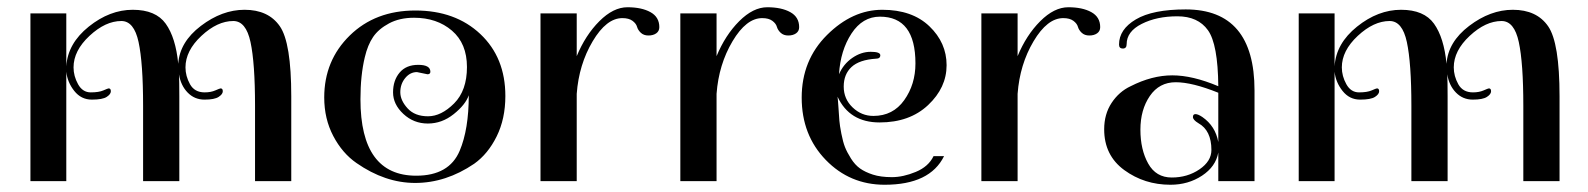

<svg xmlns="http://www.w3.org/2000/svg" viewBox="-20 -500 4384 530"><path d="M280 -256Q286 -256 286 -248Q286 -240 274.5 -232.5Q263 -225 233.5 -225Q204 -225 185 -249Q166 -273 163 -302V0H64V-463H163V-317Q167 -380 225 -426.5Q283 -473 346.5 -473Q410 -473 437.5 -434.5Q465 -396 472 -324Q476 -384 534.5 -428.5Q593 -473 655 -473Q721 -473 752.5 -427.5Q784 -382 784 -234V0H684V-208Q684 -326 671.5 -384Q659 -442 624 -442Q580 -442 536 -401Q492 -360 492 -314Q492 -290 504.5 -267.5Q517 -245 545 -245Q562 -245 574.5 -250.5Q587 -256 589 -256Q595 -256 595 -248Q595 -240 583.5 -232.5Q572 -225 544.5 -225Q517 -225 498 -244.5Q479 -264 474 -295Q475 -276 475 -234V0H375V-208Q375 -326 362.5 -384Q350 -442 315 -442Q271 -442 227 -401Q183 -360 183 -314Q183 -290 195.5 -267.5Q208 -245 230.5 -245Q253 -245 265.5 -250.5Q278 -256 280 -256Z M875 -231Q875 -333 945.5 -402Q1016 -471 1126.5 -471Q1237 -471 1306 -406Q1375 -341 1375 -235Q1375 -172 1351 -123.5Q1327 -75 1289 -48Q1211 5 1126 5Q1043 5 964 -50Q925 -77 900 -124.5Q875 -172 875 -231ZM1160 -295 1131 -301Q1112 -301 1098.5 -284.5Q1085 -268 1085 -245.5Q1085 -223 1105 -201Q1125 -179 1161.5 -179Q1198 -179 1233.5 -214.5Q1269 -250 1269 -315Q1269 -380 1227.5 -415.5Q1186 -451 1123 -451Q1083 -451 1054 -435.5Q1025 -420 1010 -398Q995 -376 987 -342Q975 -292 975 -226Q975 -15 1129 -15Q1220 -15 1249 -84Q1274 -143 1274 -237Q1265 -211 1232.5 -185Q1200 -159 1161 -159Q1122 -159 1093.5 -185.5Q1065 -212 1065 -245Q1065 -278 1083 -299.5Q1101 -321 1134.5 -321Q1168 -321 1168 -302Q1168 -295 1160 -295Z M1800 -425Q1800 -414 1791.5 -408Q1783 -402 1770 -402Q1757 -402 1749 -409.5Q1741 -417 1738.5 -426Q1736 -435 1726 -442.5Q1716 -450 1698 -450Q1654 -450 1616 -386Q1578 -322 1572 -241V0H1472V-463H1572V-345Q1596 -403 1634.5 -441.5Q1673 -480 1712 -480Q1751 -480 1775.5 -466.5Q1800 -453 1800 -425Z M2186 -425Q2186 -414 2177.5 -408Q2169 -402 2156 -402Q2143 -402 2135 -409.5Q2127 -417 2124.5 -426Q2122 -435 2112 -442.5Q2102 -450 2084 -450Q2040 -450 2002 -386Q1964 -322 1958 -241V0H1858V-463H1958V-345Q1982 -403 2020.5 -441.5Q2059 -480 2098 -480Q2137 -480 2161.5 -466.5Q2186 -453 2186 -425Z M2557 -69H2586Q2547 10 2422 10Q2326 10 2259.5 -58.5Q2193 -127 2193 -230.5Q2193 -334 2263 -403.5Q2333 -473 2415.5 -473Q2498 -473 2545.5 -427.5Q2593 -382 2593 -320Q2593 -258 2542 -210Q2491 -162 2408 -162Q2325 -162 2292 -233Q2293 -226 2294.5 -203Q2296 -180 2297 -167Q2298 -154 2302.5 -131Q2307 -108 2312.5 -94Q2318 -80 2329 -62.5Q2340 -45 2354 -35Q2368 -25 2389.5 -18Q2411 -11 2442 -11Q2473 -11 2508 -25.5Q2543 -40 2557 -69ZM2507 -325Q2507 -454 2409 -454Q2361 -454 2330.5 -407.5Q2300 -361 2296 -295Q2308 -323 2332.5 -340Q2357 -357 2383.5 -357Q2410 -357 2410 -347.5Q2410 -338 2398 -338Q2352 -335 2330.5 -315Q2309 -295 2309 -261Q2309 -227 2333.5 -203.5Q2358 -180 2391 -180Q2445 -180 2476 -223.5Q2507 -267 2507 -325Z M3017 -425Q3017 -414 3008.5 -408Q3000 -402 2987 -402Q2974 -402 2966 -409.5Q2958 -417 2955.5 -426Q2953 -435 2943 -442.5Q2933 -450 2915 -450Q2871 -450 2833 -386Q2795 -322 2789 -241V0H2689V-463H2789V-345Q2813 -403 2851.5 -441.5Q2890 -480 2929 -480Q2968 -480 2992.5 -466.5Q3017 -453 3017 -425Z M3211 10Q3139 10 3083.5 -30.5Q3028 -71 3028 -143Q3028 -185 3048.5 -216Q3069 -247 3101 -262Q3160 -292 3216 -292Q3272 -292 3343 -262Q3342 -378 3314.5 -416.5Q3287 -455 3230 -455Q3173 -455 3131.5 -434Q3090 -413 3090 -378Q3090 -366 3079.5 -366Q3069 -366 3069 -377Q3069 -419 3115.5 -446.5Q3162 -474 3253 -474Q3443 -474 3443 -250V0H3343V-79Q3336 -40 3298 -15Q3260 10 3211 10ZM3299 -177Q3335 -152 3343 -108V-244Q3271 -273 3225.5 -273Q3180 -273 3154 -235Q3128 -197 3128 -142Q3128 -87 3149.5 -48.5Q3171 -10 3214.5 -10Q3258 -10 3291 -32.5Q3324 -55 3324 -86Q3324 -140 3288 -160Q3273 -169 3273 -177Q3273 -185 3280 -185Q3287 -185 3299 -177Z M3781 -256Q3787 -256 3787 -248Q3787 -240 3775.5 -232.5Q3764 -225 3734.5 -225Q3705 -225 3686 -249Q3667 -273 3664 -302V0H3565V-463H3664V-317Q3668 -380 3726 -426.5Q3784 -473 3847.5 -473Q3911 -473 3938.5 -434.5Q3966 -396 3973 -324Q3977 -384 4035.5 -428.5Q4094 -473 4156 -473Q4222 -473 4253.5 -427.5Q4285 -382 4285 -234V0H4185V-208Q4185 -326 4172.5 -384Q4160 -442 4125 -442Q4081 -442 4037 -401Q3993 -360 3993 -314Q3993 -290 4005.5 -267.5Q4018 -245 4046 -245Q4063 -245 4075.5 -250.5Q4088 -256 4090 -256Q4096 -256 4096 -248Q4096 -240 4084.5 -232.5Q4073 -225 4045.5 -225Q4018 -225 3999 -244.5Q3980 -264 3975 -295Q3976 -276 3976 -234V0H3876V-208Q3876 -326 3863.5 -384Q3851 -442 3816 -442Q3772 -442 3728 -401Q3684 -360 3684 -314Q3684 -290 3696.5 -267.5Q3709 -245 3731.5 -245Q3754 -245 3766.5 -250.5Q3779 -256 3781 -256Z"/></svg>

Font: Spirax
Style: Regular
Weight: 400
Designer: Brenda Gallo (gbrenda1987@gmail.com)
Foundry: Brenda Gallo
Version: Version 1.002